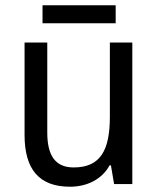

<svg xmlns="http://www.w3.org/2000/svg" viewBox="-20 -697 599 727"><path d="M418 -677H141V-609H418ZM481 -536H396V-255C396 -129 361 -63 259 -63C191 -63 159 -106 159 -195V-536H73V-186C73 -56 128 10 245 10C307 10 365 -16 395 -71H400L412 0H481Z"/></svg>

Font: Noto Sans Ethiopic SemiCondensed
Style: Regular
Weight: 400
Width: 4
Designer: Monotype Design Team
Foundry: Monotype Imaging Inc.
Version: Version 2.102